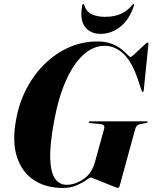

<svg xmlns="http://www.w3.org/2000/svg" viewBox="-20 -917 752 947"><path d="M459.5 -712.5Q502 -712.5 531.2 -701Q560.5 -689.5 579.2 -674.2Q598 -659 608.5 -647.5Q619 -636 624 -636Q627.5 -636 639.8 -646.8Q652 -657.5 666.8 -671.8Q681.5 -686 693.2 -696.8Q705 -707.5 708 -707.5Q712.5 -707.5 712 -699L689 -472Q688.5 -463.5 684 -463.5Q680.5 -463.5 678 -471L661.5 -521Q631.5 -611.5 589.5 -651.2Q547.5 -691 496 -691Q439.5 -691 390.8 -646.5Q342 -602 305 -518.8Q268 -435.5 247 -320.5Q225 -201.5 227.8 -132.8Q230.5 -64 252.2 -34.8Q274 -5.5 309 -5.5Q350 -5.5 391.5 -33.5Q433 -61.5 448.5 -118L493.5 -281.5Q499 -302 478 -304.5L424 -310Q417.5 -310.5 417.5 -315Q417.5 -318.5 424 -318.5H703Q708.5 -318.5 708.5 -315.5Q708.5 -312 702 -310.5L668.5 -304Q653 -301 647 -281L571 -3Q567.5 10 561 10Q558.5 10 538.8 2.2Q519 -5.5 494 -15.8Q469 -26 449.5 -33.8Q430 -41.5 427.5 -41.5Q422.5 -41.5 404.8 -28.5Q387 -15.5 358 -2.8Q329 10 290 10Q205 10 145.8 -29.8Q86.5 -69.5 62.8 -145.5Q39 -221.5 60 -330Q75.5 -414 113 -484Q150.5 -554 204.2 -605.2Q258 -656.5 323 -684.5Q388 -712.5 459.5 -712.5ZM498 -834Q542 -834 574.5 -847.8Q607 -861.5 632.5 -892.5Q635 -897 638 -897Q643 -897 641 -889.5Q617.5 -819.5 573 -784.8Q528.5 -750 476.5 -750Q426 -750 399.2 -784.8Q372.5 -819.5 385.5 -889.5Q386 -897 391 -897Q394.5 -897 395.5 -892.5Q405.5 -859 432.8 -846.5Q460 -834 498 -834Z"/></svg>

Font: Fraunces 144pt
Style: Bold Italic
Weight: 700
Italic angle: -16°
Version: Version 1.000;[b76b70a41]